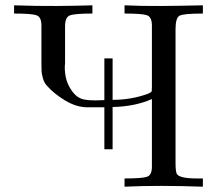

<svg xmlns="http://www.w3.org/2000/svg" viewBox="-20 -704 817 723"><path d="M449 -32Q516 -32 534 -38.5Q552 -45 552 -76V-331Q489 -303 404 -301V-142H373V-300Q356 -300 341 -300Q333 -300 325.5 -300Q318 -300 314 -300Q310 -300 309 -300Q268 -300 225.5 -325.5Q183 -351 156 -382Q146 -393 141.5 -409.5Q137 -426 136.5 -436Q136 -446 136 -470V-608Q136 -640 117.5 -646.5Q99 -653 33 -653V-684Q118 -681 191.5 -681.5Q265 -682 328 -684V-653Q261 -653 243 -646Q225 -639 225 -605V-466Q222 -443 227.5 -414.5Q233 -386 252 -360Q271 -334 298 -329Q313 -326 339 -326Q354 -326 373 -327V-484H404V-328Q476 -328 540 -352L550 -358Q552 -360 552 -376V-608Q552 -640 533.5 -646.5Q515 -653 449 -653V-684Q512 -681 586 -681.5Q660 -682 744 -684V-653Q670 -653 655.5 -644.5Q641 -636 641 -594V-90Q641 -58 646 -49Q656 -32 722 -32Q723 -32 725 -32Q727 -32 731.5 -32Q736 -32 744 -32V-1Q660 -4 586 -4Q512 -4 449 -1Z"/></svg>

Font: cwTeXMing
Style: Medium
Weight: 500
Version: Version 1.17